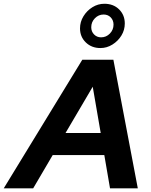

<svg xmlns="http://www.w3.org/2000/svg" viewBox="-80 -1025 821 1045"><path d="M-59.7 0 368 -700H537.1L670 0H518.8L487.7 -181.1H206.9L100.6 0ZM276.7 -301.3H468.1L424.7 -553ZM466.6 -763.5Q418.6 -763.5 387.1 -794Q355.5 -824.6 355.5 -870.6Q355.5 -905.9 374.3 -936.6Q393.1 -967.2 423.3 -985.9Q453.4 -1004.5 488 -1004.5Q537.1 -1004.5 568.1 -974Q599.2 -943.4 599.2 -897.2Q599.2 -861.7 580.8 -831.6Q562.4 -801.5 531.9 -782.5Q501.5 -763.5 466.6 -763.5ZM470.1 -821.8Q498.2 -821.8 518 -842.3Q537.9 -862.9 537.9 -891.1Q537.9 -914.5 522.8 -930.2Q507.7 -946 483.9 -946Q456.5 -946 436.5 -925.6Q416.6 -905.3 416.6 -876.7Q416.6 -853.3 432 -837.5Q447.4 -821.8 470.1 -821.8Z"/></svg>

Font: Red Hat Display VF
Style: Italic
Weight: 300
Italic angle: -12°
Designer: Pentagram, MCKL
Foundry: Pentagram, MCKL
Version: Version 1.010